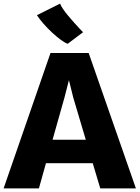

<svg xmlns="http://www.w3.org/2000/svg" viewBox="-29 -1041 771 1061"><path d="M186 0H-9L250 -748H461L722 0H525L483.5 -139H225ZM352 -598 327 -501 261.5 -269H445L376 -501ZM430 -863 345 -799Q330 -804 307.2 -820.8Q284.5 -837.5 259.2 -860.8Q234 -884 211.8 -909.5Q189.5 -935 175 -957L303 -1021Q307 -1009.5 319 -991.8Q331 -974 347.5 -954.2Q364 -934.5 380.5 -916Q397 -897.5 410.5 -883.2Q424 -869 430 -863Z"/></svg>

Font: Koeln Type Sans ExtraBold
Style: Regular
Weight: 800
Designer: Eben Sorkin
Foundry: Eben Sorkin
Version: Version 2.001